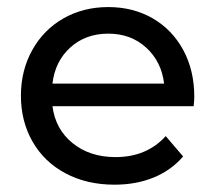

<svg xmlns="http://www.w3.org/2000/svg" viewBox="-20 -512 603 538"><path d="M522.6 -214.4C523.8 -225.4 524.4 -234.3 524.4 -241C524.4 -290.1 514.1 -333.7 493.6 -371.7C473 -409.7 444.5 -439.3 408 -460.5C371.5 -481.6 330 -492.2 283.4 -492.2C236.7 -492.2 194.9 -481.6 157.8 -460.5C120.7 -439.3 91.5 -409.7 70.4 -371.7C49.2 -333.7 38.6 -291 38.6 -243.8C38.6 -196 49.5 -153 71.3 -115C93.1 -77 123.9 -47.4 163.8 -26.2C203.6 -5.1 249.3 5.5 300.8 5.5C341.3 5.5 378 -1.2 410.8 -14.7C443.6 -28.2 471 -47.8 493.1 -73.6L444.4 -130.6C408.8 -91.4 361.9 -71.8 303.6 -71.8C255.8 -71.8 215.7 -84.8 183.5 -110.9C151.3 -136.9 132.5 -171.4 127 -214.4ZM177.1 -379C205.6 -404.8 241 -417.7 283.4 -417.7C325.7 -417.7 361.1 -404.6 389.6 -378.6C418.1 -352.5 434.9 -318.9 439.8 -277.8H127C131.9 -319.5 148.6 -353.3 177.1 -379Z"/></svg>

Font: Montserrat Ace
Style: Regular
Weight: 500
Designer: Julieta Ulanovsky
Foundry: Julieta Ulanovsky
Version: Version 1